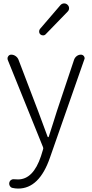

<svg xmlns="http://www.w3.org/2000/svg" viewBox="-20 -846 529 1109"><path d="M85 243.2Q68.4 243.2 51.8 239.3Q42 237.3 36.6 227.5Q31.2 217.8 34.2 207Q37.1 197.3 45.9 192.4Q54.7 187.5 65.4 189.5Q75.2 190.4 84 190.4Q171.9 190.4 216.8 55.7L228.5 17.6Q231.4 10.7 228.5 3.9L24.4 -501Q23.4 -504.9 23.4 -508.8Q23.4 -515.6 27.3 -520.5Q33.2 -530.3 44.9 -530.3Q58.6 -530.3 70.3 -522Q82 -513.7 86.9 -501L200.2 -204.1Q247.1 -77.1 254.9 -56.6Q255.9 -53.7 258.3 -53.7Q260.7 -53.7 261.7 -56.6Q270.5 -83 286.6 -134.3Q302.7 -185.5 308.6 -204.1L408.2 -502Q413.1 -514.6 423.8 -522.5Q434.6 -530.3 447.3 -530.3Q458 -530.3 464.8 -521.5Q468.8 -515.6 468.8 -509.8Q468.8 -505.9 466.8 -502L268.6 64.5Q207 243.2 85 243.2ZM244.1 -648.4Q238.3 -641.6 228.5 -641.6Q228.5 -641.6 228.5 -641.6Q219.7 -641.6 212.9 -647.5Q206.1 -654.3 206.1 -664.1Q206.1 -672.9 210.9 -678.7L329.1 -816.4Q336.9 -825.2 348.6 -826.2Q349.6 -826.2 350.6 -826.2Q361.3 -826.2 369.1 -819.3Q378.9 -810.5 378.9 -798.8Q378.9 -787.1 371.1 -779.3Z"/></svg>

Font: Gen Jyuu Gothic Light
Style: Regular
Weight: 200
Designer: [Source Han Sans]
Ryoko NISHIZUKA  (kana & ideographs); Paul D. Hunt (Latin, Greek & Cyrillic); Wenlong ZHANG  (bopomofo
Version: Version 1.002.20150607